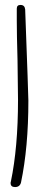

<svg xmlns="http://www.w3.org/2000/svg" viewBox="-20 -757 159 778"><path d="M48 -674Q48 -620 51 -513Q53 -371 53 -352Q53 -160 24 -21Q23 -20 23 -15Q23 1 41 1Q60 1 65 -17Q95 -160 95 -349Q95 -368 82 -719Q80 -737 63 -737Q48 -737 48 -722Z"/></svg>

Font: Neythal
Style: Regular
Weight: 400
Designer: Tharique Azeez
Foundry: Tharique Azeez
Version: Version 0.44